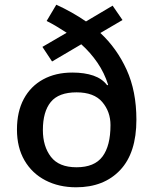

<svg xmlns="http://www.w3.org/2000/svg" viewBox="-20 -785 650 815"><path d="M219 -765Q252 -750 284 -732Q316 -714 345 -694L458 -761L500 -700L406 -645Q476 -580 517.5 -489Q559 -398 559 -277Q559 -136 490 -63Q421 10 303 10Q230 10 173 -19.5Q116 -49 84 -104Q52 -159 52 -235Q52 -311 81 -365Q110 -419 163 -448Q216 -477 287 -477Q339 -477 376.5 -464Q414 -451 435 -423L439 -425Q423 -476 393.5 -519Q364 -562 325 -597L201 -524L160 -586L263 -646Q243 -659 221.5 -672Q200 -685 178 -696ZM305 -393Q229 -393 195.5 -352Q162 -311 162 -233Q162 -164 196 -119.5Q230 -75 305 -75Q381 -75 415 -120.5Q449 -166 449 -254Q449 -311 414 -352Q379 -393 305 -393Z"/></svg>

Font: Noto Sans Adlam Unjoined Medium
Style: Regular
Weight: 500
Version: Version 3.001